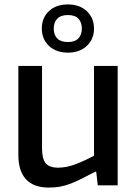

<svg xmlns="http://www.w3.org/2000/svg" viewBox="-20 -838 619 868"><path d="M287 -600Q234 -600 201.5 -630.5Q169 -661 169 -709Q169 -757 201 -787.5Q233 -818 287 -818Q340 -818 372.5 -787.5Q405 -757 405 -709Q405 -661 372.5 -630.5Q340 -600 287 -600ZM287 -648Q319 -648 334.5 -664.5Q350 -681 350 -709Q350 -737 334.5 -753.5Q319 -770 287 -770Q255 -770 239 -753.5Q223 -737 223 -709Q223 -680 239 -664Q255 -648 287 -648ZM201 10Q132 10 97.5 -27.5Q63 -65 63 -137V-540H170V-169Q170 -120 186.5 -100Q203 -80 243 -80Q281 -80 321.5 -95.5Q362 -111 405 -134V-540H512V0H422L415 -62H411Q375 -43 348 -29.5Q321 -16 297 -7Q273 2 250.5 6Q228 10 201 10Z"/></svg>

Font: Encode Sans Narrow
Style: Medium
Weight: 500
Designer: Pablo Impallari, Andres Torresi
Foundry: Pablo Impallari, Andres Torresi
Version: Version 1.000; ttfautohint (v1.00) -l 8 -r 50 -G 200 -x 14 -